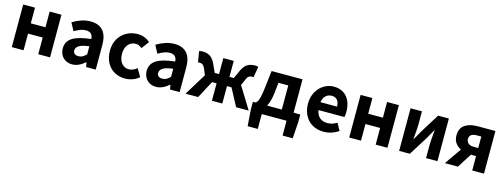

<svg xmlns="http://www.w3.org/2000/svg" viewBox="-16 -1413 6415 2447"><g transform="rotate(15 3192.0 -190.0)"><path d="M232.8 -562.4V-355.4H426.4V-562.4H582V0H426.4V-219.8H232.8V0H77.2V-562.4Z M709 -154.4Q709 -244.8 785.1 -294.1Q861.2 -343.4 1029.4 -361.8Q1027.4 -404.2 1005.6 -427.8Q983.8 -451.4 936.8 -451.4Q901 -451.4 864.2 -437.9Q827.4 -424.4 784.2 -399.2L729.2 -502.2Q785.2 -536.6 844.1 -556.4Q903 -576.2 965.8 -576.2Q1073.6 -576.2 1129.3 -513.2Q1185 -450.2 1185 -325.8V0H1058.2L1047.2 -59H1042.6Q959.6 13.8 875.4 13.8Q825.8 13.8 787.9 -8Q750 -29.8 729.5 -68.1Q709 -106.4 709 -154.4ZM1029.4 -159.4V-266Q936.4 -254.6 896.7 -229.4Q857 -204.2 857 -166.4Q857 -137.2 875.7 -122.4Q894.4 -107.6 927.2 -107.6Q955.4 -107.6 979.3 -120.3Q1003.2 -133 1029.4 -159.4Z M1297 -281.4Q1297 -371.6 1336.6 -438.3Q1376.2 -505 1442 -540.6Q1507.8 -576.2 1586.2 -576.2Q1679.6 -576.2 1750.2 -514.4L1676.8 -415.2Q1635.6 -449.8 1595.4 -449.8Q1553.8 -449.8 1522.2 -428.9Q1490.6 -408 1473.4 -370.1Q1456.2 -332.2 1456.2 -281.4Q1456.2 -230.6 1473.2 -192.4Q1490.2 -154.2 1520.9 -133.4Q1551.6 -112.6 1589.6 -112.6Q1618 -112.6 1645 -124.2Q1672 -135.8 1696 -156.2L1757.4 -53.6Q1718.8 -19.2 1670.1 -2.7Q1621.4 13.8 1572.6 13.8Q1493.8 13.8 1431.4 -21.3Q1369 -56.4 1333 -123.5Q1297 -190.6 1297 -281.4Z M1816 -154.4Q1816 -244.8 1892.1 -294.1Q1968.2 -343.4 2136.4 -361.8Q2134.4 -404.2 2112.6 -427.8Q2090.8 -451.4 2043.8 -451.4Q2008 -451.4 1971.2 -437.9Q1934.4 -424.4 1891.2 -399.2L1836.2 -502.2Q1892.2 -536.6 1951.1 -556.4Q2010 -576.2 2072.8 -576.2Q2180.6 -576.2 2236.3 -513.2Q2292 -450.2 2292 -325.8V0H2165.2L2154.2 -59H2149.6Q2066.6 13.8 1982.4 13.8Q1932.8 13.8 1894.9 -8Q1857 -29.8 1836.5 -68.1Q1816 -106.4 1816 -154.4ZM2136.4 -159.4V-266Q2043.4 -254.6 2003.7 -229.4Q1964 -204.2 1964 -166.4Q1964 -137.2 1982.7 -122.4Q2001.4 -107.6 2034.2 -107.6Q2062.4 -107.6 2086.3 -120.3Q2110.2 -133 2136.4 -159.4Z M2442 -428.8Q2439.8 -428.8 2425.8 -426Q2422.2 -424.4 2421 -424.2L2396 -568.8Q2414.4 -576.2 2440 -576.2Q2500.2 -576.2 2541.2 -550Q2582.2 -523.8 2612.4 -458L2660.6 -351.6H2717.8V-562.4H2855.2V-351.6H2912.4L2960.8 -458Q2990.8 -523.8 3031.4 -550Q3072 -576.2 3133 -576.2Q3158.8 -576.2 3176.8 -568.8L3152 -424.2Q3150.8 -424.4 3147.2 -426Q3133.6 -428.8 3131 -428.8Q3107.8 -428.8 3090.4 -416.3Q3073 -403.8 3059 -368.8L3024.4 -290L3203 0H3036.8L2914.8 -229.6H2855.2V0H2717.8V-229.6H2658.4L2536.2 0H2370L2547.6 -290L2514.8 -368.8Q2500 -403.8 2482.7 -416.3Q2465.4 -428.8 2442 -428.8Z M3241.6 195.8 3225.8 -20.6V-122.2H3851.4V-20.6L3836.4 195.8H3702.6V0H3375.4V195.8ZM3477.8 -440.2 3462.8 -300.6Q3446.8 -163.4 3398.6 -99.9Q3350.4 -36.4 3275.2 -32L3260 -122.2Q3275.6 -130.6 3286.7 -150Q3297.8 -169.4 3308.3 -213Q3318.8 -256.6 3328 -335.4L3354.8 -562.4H3762.8V-45.6H3607.4V-440.2Z M3910 -281.4Q3910 -369.4 3947 -436.2Q3984 -503 4044.5 -539.6Q4105 -576.2 4173.2 -576.2Q4250.2 -576.2 4303.2 -541.8Q4356.2 -507.4 4383.1 -446.6Q4410 -385.8 4410 -307Q4410 -261.8 4403 -236.6H4060.8Q4067.4 -193.6 4087.9 -164.3Q4108.4 -135 4140.2 -120.4Q4172 -105.8 4212.8 -105.8Q4244.8 -105.8 4275.1 -115.3Q4305.4 -124.8 4336.8 -143.8L4389 -48.8Q4346.8 -19 4295.1 -2.6Q4243.4 13.8 4192.2 13.8Q4111.8 13.8 4048 -21.3Q3984.2 -56.4 3947.1 -123.5Q3910 -190.6 3910 -281.4ZM4175.8 -456.6Q4147.2 -456.6 4122.5 -443.2Q4097.8 -429.8 4080.9 -403.6Q4064 -377.4 4058.2 -340.2H4277.4Q4277.4 -394.8 4252 -425.7Q4226.6 -456.6 4175.8 -456.6Z M4684.8 -562.4V-355.4H4878.4V-562.4H5034V0H4878.4V-219.8H4684.8V0H4529.2V-562.4Z M5338.6 -562.4V-393.8Q5338.6 -346.8 5329.6 -243.6Q5326.2 -212.8 5325.2 -193H5328.6Q5343.9 -219.7 5358.4 -245.4L5395.4 -311.2L5551.6 -562.4H5693.6V0H5543.2V-168.4Q5543.2 -214.8 5554 -332.4Q5555.8 -345 5557.6 -369.4H5553.1L5486.6 -251L5329.4 0H5188.2V-562.4Z M5842.4 -379.2Q5842.4 -476 5905.3 -519.2Q5968.2 -562.4 6074.4 -562.4H6307.8V0H6152.4V-189.8H6083.4Q6022.8 -189.8 5968.1 -209.6Q5913.4 -229.4 5877.9 -271.7Q5842.4 -314 5842.4 -379.2ZM6152.4 -447.8H6094.8Q6045.8 -447.8 6020.7 -429.7Q5995.6 -411.6 5995.6 -375Q5995.6 -338.2 6021.2 -317.1Q6046.8 -296 6094.8 -296H6152.4ZM6108.2 -229 5964 0H5790.8L5980.4 -271.6Z"/></g></svg>

Font: 寒蝉端黑体 Light
Style: Regular
Weight: 300
Designer: ChillDuanSans {Warren2060}; 
Source Han Sans {Ryoko NISHIZUKA 西塚涼子 (kana, bopomofo & ideographs); Paul D. Hunt (Latin, G
Foundry: ChillType&Adobe
Version: Version 1.300;Glyphs 3.3 (3306)